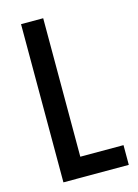

<svg xmlns="http://www.w3.org/2000/svg" viewBox="-110 -776 602 837"><g transform="rotate(-15 190.5 -357.0)"><path d="M70 0H365V-89H170V-714H70Z"/></g></svg>

Font: Noto Sans Khmer ExtraCondensed Medium
Style: Regular
Weight: 500
Width: 2
Designer: Danh Hong and the Monotype Design Team
Foundry: Monotype Imaging Inc.
Version: Version 2.004